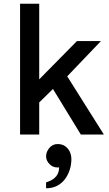

<svg xmlns="http://www.w3.org/2000/svg" viewBox="-20 -724 586 1033"><path d="M136 -119 111 -216 394 -503H523L306 -276L282 -262ZM88 0V-704H191V0ZM415 0 248 -273 330 -332 539 0ZM228 289Q228 289 228 281Q228 273 228 265Q228 257 228 257Q228 257 238.5 253.5Q249 250 263 241.5Q277 233 287.5 217Q298 201 298 176Q297 177 293.5 177Q290 177 289 177Q264 177 246 158.5Q228 140 228 117Q228 93 245.5 72Q263 51 290 51Q314 51 330.5 62.5Q347 74 355.5 92.5Q364 111 364 132Q364 162 355 190Q346 218 329 240.5Q312 263 286.5 276Q261 289 228 289Z"/></svg>

Font: Inclusive Sans Medium
Style: Regular
Weight: 500
Designer: Olivia King
Foundry: Olivia King
Version: Version 2.004